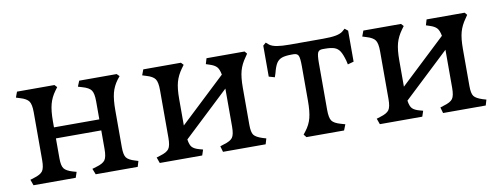

<svg xmlns="http://www.w3.org/2000/svg" viewBox="-47 -692 2374 909"><g transform="rotate(-10 1140.0 -237.0)"><path d="M44 -28 63 -34Q94 -43 104.5 -57.5Q115 -72 115 -110V-340Q115 -378 104.5 -393Q94 -408 63 -417L44 -423L54 -450H234L245 -438L234 -423Q214 -396 205.5 -364.5Q197 -333 197 -282V-253H415V-340Q415 -378 404.5 -393Q394 -408 362 -417L342 -423L353 -450H533L545 -438L533 -423Q513 -396 505 -365Q497 -334 497 -282V-104Q497 -68 507 -54.5Q517 -41 547 -32L563 -27L555 0H353L342 -28L362 -34Q394 -43 404.5 -57.5Q415 -72 415 -110V-200H197V-104Q197 -68 207.5 -54.5Q218 -41 248 -32L266 -27L257 0H54Z M651 -28 670 -34Q701 -43 711.5 -57.5Q722 -72 722 -110V-340Q722 -378 711.5 -393Q701 -408 670 -417L651 -423L661 -450H842L853 -438L842 -423Q821 -394 812.5 -363.5Q804 -333 804 -282V-155L1023 -361Q1018 -388 1007.5 -399Q997 -410 975 -417L957 -423L965 -450H1148L1158 -438L1148 -423Q1127 -394 1118.5 -363.5Q1110 -333 1110 -282V-104Q1110 -68 1120 -55Q1130 -42 1161 -32L1178 -27L1170 0H965L957 -28L975 -34Q1007 -43 1017.5 -57.5Q1028 -72 1028 -110V-293L809 -87Q813 -59 823.5 -48.5Q834 -38 856 -32L874 -27L865 0H661Z M1355 -14 1366 -28Q1387 -55 1395 -86Q1403 -117 1403 -168V-335Q1403 -373 1397.5 -385Q1392 -397 1374 -397H1365Q1334 -397 1317.5 -391Q1301 -385 1291.5 -370Q1282 -355 1274 -323L1268 -305L1240 -313V-462L1254 -474L1268 -462Q1280 -453 1303 -449Q1326 -445 1364 -445H1525Q1563 -445 1585 -449Q1607 -453 1619 -462L1633 -474L1648 -462V-313L1619 -305L1615 -323Q1606 -355 1596.5 -370Q1587 -385 1571 -391Q1555 -397 1525 -397H1513Q1496 -397 1490.5 -385Q1485 -373 1485 -335V-110Q1485 -72 1495 -57.5Q1505 -43 1537 -34L1558 -28L1547 0H1366Z M1709 -28 1728 -34Q1759 -43 1769.5 -57.5Q1780 -72 1780 -110V-340Q1780 -378 1769.5 -393Q1759 -408 1728 -417L1709 -423L1719 -450H1900L1911 -438L1900 -423Q1879 -394 1870.5 -363.5Q1862 -333 1862 -282V-155L2081 -361Q2076 -388 2065.5 -399Q2055 -410 2033 -417L2015 -423L2023 -450H2206L2216 -438L2206 -423Q2185 -394 2176.5 -363.5Q2168 -333 2168 -282V-104Q2168 -68 2178 -55Q2188 -42 2219 -32L2236 -27L2228 0H2023L2015 -28L2033 -34Q2065 -43 2075.5 -57.5Q2086 -72 2086 -110V-293L1867 -87Q1871 -59 1881.5 -48.5Q1892 -38 1914 -32L1932 -27L1923 0H1719Z"/></g></svg>

Font: Kurale
Style: Regular
Weight: 400
Designer: Eduardo Rodriguez Tunni
Foundry: Eduardo Rodriguez Tunni
Version: Version 2.000